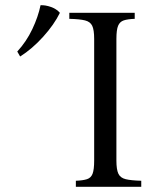

<svg xmlns="http://www.w3.org/2000/svg" viewBox="-20 -714 610 734"><path d="M270 0V-23Q297 -24 312.5 -29Q328 -34 334 -50Q340 -66 340 -100V-565Q340 -600 332.5 -615.5Q325 -631 305 -636Q285 -641 245 -642V-665H495V-642Q468 -641 453 -636Q438 -631 431.5 -615.5Q425 -600 425 -565V-100Q425 -66 432.5 -50Q440 -34 460.5 -29Q481 -24 520 -23V0ZM135 -694Q153 -695 174.5 -687.5Q196 -680 209 -665Q187 -620 145 -573.5Q103 -527 57 -498L46 -517Q81 -555 103.5 -602.5Q126 -650 135 -694Z"/></svg>

Font: Bona Nova SC
Style: Regular
Weight: 400
Designer: Mateusz Machalski
Foundry: Capitalics
Version: Version 4.001; ttfautohint (v1.8.4.7-5d5b)